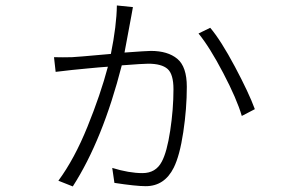

<svg xmlns="http://www.w3.org/2000/svg" viewBox="-20 -629 1040 689"><path d="M399.4 -609.4 457 -603.5Q452.1 -577.1 451.2 -571.3Q449.2 -557.6 426.8 -440.4Q506.8 -446.3 521.5 -446.3Q582 -446.3 616.2 -418Q650.4 -389.6 650.4 -317.4Q650.4 -239.3 637.7 -154.8Q625 -70.3 603.5 -27.3Q570.3 39.1 502.9 39.1Q467.8 39.1 390.6 27.3L382.8 -26.4Q443.4 -7.8 491.2 -7.8Q539.1 -7.8 560.5 -48.8Q579.1 -83 590.8 -160.2Q602.5 -237.3 602.5 -308.6Q602.5 -363.3 581.1 -381.8Q559.6 -400.4 511.7 -400.4Q493.2 -400.4 417 -394.5Q348.6 -127 241.2 40L189.5 19.5Q247.1 -58.6 293.9 -174.3Q340.8 -290 367.2 -389.6Q337.9 -387.7 293.5 -383.3Q249 -378.9 238.3 -377.9Q218.8 -376 179.7 -371.1L173.8 -423.8Q205.1 -422.9 238.3 -423.8Q248 -423.8 377.9 -435.5Q398.4 -537.1 399.4 -609.4ZM692.4 -508.8 734.4 -529.3Q772.5 -484.4 822.8 -390.1Q873 -295.9 894.5 -237.3L847.7 -212.9Q830.1 -273.4 781.2 -366.7Q732.4 -460 692.4 -508.8Z"/></svg>

Font: Gen Shin Gothic Monospace Light
Style: Regular
Weight: 300
Designer: [Source Han Sans]
Ryoko NISHIZUKA  (kana & ideographs); Paul D. Hunt (Latin, Greek & Cyrillic); Wenlong ZHANG  (bopomofo
Version: Version 1.002.20150607